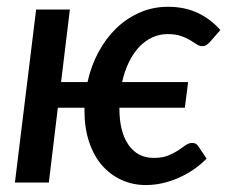

<svg xmlns="http://www.w3.org/2000/svg" viewBox="-20 -538 680 566"><path d="M599.5 -415Q594 -409 589 -405.5Q584 -402 576 -402Q567.5 -402 559.5 -407.5Q551.5 -413 540.2 -419.8Q529 -426.5 513.2 -432Q497.5 -437.5 474 -437.5Q450 -437.5 428.5 -427.5Q407 -417.5 389.8 -399Q372.5 -380.5 359.8 -354.2Q347 -328 340 -296H534.5L525 -220.5H332V-218Q332 -149.5 358.8 -111Q385.5 -72.5 433.5 -72.5Q458 -72.5 475 -79.2Q492 -86 504.5 -94.2Q517 -102.5 526.5 -109.5Q536 -116.5 546 -116.5Q554 -116.5 558 -113.8Q562 -111 566.5 -104L589 -70.5Q572.5 -53.5 552 -39.2Q531.5 -25 508.2 -14.5Q485 -4 460 1.8Q435 7.5 410 7.5Q371 7.5 337.8 -7.8Q304.5 -23 280.2 -51.2Q256 -79.5 242.5 -120.2Q229 -161 229 -212V-220.5H150.5L124 0H24L86.5 -510H186L160 -296H238Q248.5 -344 270.5 -384.8Q292.5 -425.5 323.2 -455Q354 -484.5 392.5 -501.2Q431 -518 475 -518Q524.5 -518 562.8 -500Q601 -482 629.5 -449.5Z"/></svg>

Font: Lato SemiBold
Style: Italic
Weight: 600
Italic angle: -7°
Designer: Lukasz Dziedzic with Adam Twardoch and Botio Nikoltchev
Foundry: tyPoland Lukasz Dziedzic
Version: Version 2.015; 2015-08-06; http://www.latofonts.com/